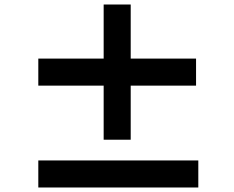

<svg xmlns="http://www.w3.org/2000/svg" viewBox="-20 -836 1040 852"><path d="M850 -576H560V-816H440V-576H150V-456H440V-216H560V-456H850ZM150 -124V-4H860V-124Z"/></svg>

Font: GenEiGothic-pro-Heavy
Style: Bold
Weight: 900
Designer: Ryoko NISHIZUKA (kana & ideographs); Paul D. Hunt (Latin, Greek & Cyrillic); Wenlong ZHANG (bopomofo); Sandoll Communica
Foundry: Adobe Systems Incorporated; o_tamon
Version: Version 1.000.140830